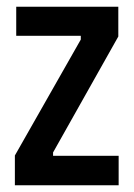

<svg xmlns="http://www.w3.org/2000/svg" viewBox="-20 -548 395 568"><path d="M24 0V-88L219 -431V-442H28V-528H330V-440L137 -97V-87H331V0Z"/></svg>

Font: Bricolage Grotesque Condensed Medium
Style: Regular
Weight: 500
Width: 3
Designer: Mathieu Triay
Foundry: Atelier Triay
Version: Version 1.000;gftools[0.9.30]